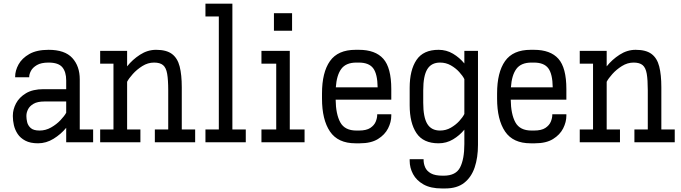

<svg xmlns="http://www.w3.org/2000/svg" viewBox="-20 -789 3778 1065"><path d="M190.9 5.9Q147.9 5.9 120.4 -8.8Q92.8 -23.4 77.9 -46.1Q63 -68.8 57.1 -94.5Q51.3 -120.1 51.3 -142.6V-148.4Q51.3 -181.6 68.8 -215.3Q86.4 -249 124 -271.7Q161.6 -294.4 221.7 -294.4H347.2V-342.8Q347.2 -390.6 325.4 -416.3Q303.7 -441.9 249.5 -441.9Q208 -441.9 184.6 -428Q161.1 -414.1 151.6 -395.8Q142.1 -377.4 142.1 -363.8V-360.4H64V-363.8Q64 -397 82.8 -431.4Q101.6 -465.8 142.6 -489.3Q183.6 -512.7 249.5 -512.7Q339.4 -512.7 380.9 -467.5Q422.4 -422.4 422.4 -348.6V-70.8H496.6V0H347.2V-80.1Q317.9 -44.4 277.1 -19.3Q236.3 5.9 190.9 5.9ZM227.1 -226.1Q187.5 -226.1 165.8 -213.1Q144 -200.2 135.3 -182.1Q126.5 -164.1 126.5 -147.9V-143.1Q126.5 -129.9 130.6 -111.6Q134.8 -93.3 150.1 -79.1Q165.5 -64.9 199.7 -64.9Q233.4 -64.9 263.4 -82Q293.5 -99.1 315.4 -122.3Q337.4 -145.5 347.2 -163.6V-226.1Z M535.6 0V-70.8H609.4V-436H535.6V-506.8H685.1V-420.9Q714.8 -458.5 756.8 -485.6Q798.8 -512.7 845.7 -512.7Q903.3 -512.7 934.1 -489.5Q964.8 -466.3 976.6 -420.2Q988.3 -374 988.3 -304.7V-70.8H1062.5V0H838.9V-70.8H913.1V-287.6Q913.1 -346.2 907.2 -379.9Q901.4 -413.6 884.5 -427.7Q867.7 -441.9 834.5 -441.9Q800.3 -441.9 769.5 -422.6Q738.8 -403.3 716.6 -378.4Q694.3 -353.5 685.1 -335.4V-70.8H758.8V0Z M1119.6 0V-70.8H1193.8V-697.8H1119.6V-768.6H1269V-70.8H1343.3V0Z M1499.5 -618.7V-715.8H1600.1V-618.7ZM1430.2 0V-70.8H1512.2V-436H1430.2V-506.8H1587.4V-70.8H1669.4V0Z M1952.1 5.9Q1854.5 5.9 1810.3 -59.6Q1766.1 -125 1766.1 -242.2V-270.5Q1766.1 -387.7 1810.3 -450.2Q1854.5 -512.7 1952.1 -512.7H1970.7Q2062 -512.7 2106.2 -462.9Q2150.4 -413.1 2150.4 -294.9V-236.3H1841.8Q1842.8 -155.3 1867.7 -110.1Q1892.6 -64.9 1957 -64.9H1970.7Q2012.2 -64.9 2033.9 -79.3Q2055.7 -93.8 2064 -114Q2072.3 -134.3 2072.3 -151.9V-155.3H2150.4V-147Q2150.4 -112.3 2132.6 -76.9Q2114.7 -41.5 2076.4 -17.8Q2038.1 5.9 1976.1 5.9ZM1957 -441.9Q1898.9 -441.9 1873 -406.7Q1847.2 -371.6 1842.8 -304.7H2074.7Q2073.7 -378.9 2050 -410.4Q2026.4 -441.9 1970.2 -441.9Z M2412.6 5.9Q2328.1 5.9 2290.3 -50.3Q2252.4 -106.4 2252.4 -205.6V-301.3Q2252.4 -400.4 2290.3 -456.5Q2328.1 -512.7 2412.6 -512.7Q2456.5 -512.7 2492.9 -491Q2529.3 -469.2 2555.7 -437V-506.8H2631.3V15.1Q2631.3 85 2613 139.4Q2594.7 193.8 2554.9 225.1Q2515.1 256.3 2449.7 256.3H2430.2Q2368.7 256.3 2329.3 234.1Q2290 211.9 2271.2 176.8Q2252.4 141.6 2252.4 103V94.2H2329.6V98.1Q2329.6 119.1 2338.4 139.4Q2347.2 159.7 2370.1 172.6Q2393.1 185.5 2435.5 185.5H2441.4Q2508.8 185.5 2532.2 139.4Q2555.7 93.3 2555.7 9.8V-69.8Q2529.3 -37.6 2492.9 -15.9Q2456.5 5.9 2412.6 5.9ZM2420.9 -441.9Q2372.6 -441.9 2350.1 -405Q2327.6 -368.2 2327.6 -287.6V-219.2Q2327.6 -138.7 2350.1 -101.8Q2372.6 -64.9 2420.9 -64.9Q2453.6 -64.9 2480.7 -80.6Q2507.8 -96.2 2527.3 -117.4Q2546.9 -138.7 2555.7 -156.7V-350.1Q2546.9 -368.2 2527.3 -389.6Q2507.8 -411.1 2480.7 -426.5Q2453.6 -441.9 2420.9 -441.9Z M2923.3 5.9Q2825.7 5.9 2781.5 -59.6Q2737.3 -125 2737.3 -242.2V-270.5Q2737.3 -387.7 2781.5 -450.2Q2825.7 -512.7 2923.3 -512.7H2941.9Q3033.2 -512.7 3077.4 -462.9Q3121.6 -413.1 3121.6 -294.9V-236.3H2813Q2814 -155.3 2838.9 -110.1Q2863.8 -64.9 2928.2 -64.9H2941.9Q2983.4 -64.9 3005.1 -79.3Q3026.9 -93.8 3035.2 -114Q3043.5 -134.3 3043.5 -151.9V-155.3H3121.6V-147Q3121.6 -112.3 3103.8 -76.9Q3085.9 -41.5 3047.6 -17.8Q3009.3 5.9 2947.3 5.9ZM2928.2 -441.9Q2870.1 -441.9 2844.2 -406.7Q2818.4 -371.6 2814 -304.7H3045.9Q3044.9 -378.9 3021.2 -410.4Q2997.6 -441.9 2941.4 -441.9Z M3195.8 0V-70.8H3269.5V-436H3195.8V-506.8H3345.2V-420.9Q3375 -458.5 3417 -485.6Q3459 -512.7 3505.9 -512.7Q3563.5 -512.7 3594.2 -489.5Q3625 -466.3 3636.7 -420.2Q3648.4 -374 3648.4 -304.7V-70.8H3722.7V0H3499V-70.8H3573.2V-287.6Q3573.2 -346.2 3567.4 -379.9Q3561.5 -413.6 3544.7 -427.7Q3527.8 -441.9 3494.6 -441.9Q3460.4 -441.9 3429.7 -422.6Q3398.9 -403.3 3376.7 -378.4Q3354.5 -353.5 3345.2 -335.4V-70.8H3418.9V0Z"/></svg>

Font: Kay Pho Du Medium
Style: Regular
Weight: 500
Designer: Victor Gaultney, Khu Oo Reh
Foundry: SIL International
Version: Version 3.000